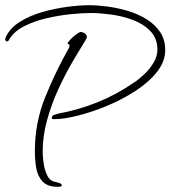

<svg xmlns="http://www.w3.org/2000/svg" viewBox="-45 -707 655 738"><path d="M164 -249Q162 -249 158 -249.5Q154 -250 154 -254Q154 -262 163.5 -265.5Q173 -269 178 -270Q258 -285 330 -314Q402 -343 469 -389Q489 -402 510 -422Q531 -442 545.5 -466.5Q560 -491 560 -516Q560 -560 532.5 -588Q505 -616 464 -631Q423 -646 379.5 -651.5Q336 -657 303 -657Q272 -657 227 -652.5Q182 -648 134.5 -637Q87 -626 48.5 -606.5Q10 -587 -8 -558Q-9 -555 -11.5 -551.5Q-14 -548 -19 -548Q-22 -548 -23.5 -551Q-25 -554 -25 -556Q-25 -558 -24 -561Q-23 -564 -22 -566Q-5 -601 33.5 -624.5Q72 -648 120.5 -661.5Q169 -675 216 -681Q263 -687 297 -687Q328 -687 367 -682Q406 -677 445 -665.5Q484 -654 517 -634Q550 -614 570 -584.5Q590 -555 590 -514Q590 -470 558 -430Q526 -390 475 -357Q424 -324 366 -300Q308 -276 254 -262.5Q200 -249 164 -249ZM177 11Q137 11 118 -10Q99 -31 94 -62.5Q89 -94 89 -126Q89 -235 128.5 -333Q168 -431 220 -523Q222 -527 222 -530Q222 -535 221.5 -536Q221 -537 220 -537Q212 -537 216.5 -544Q221 -551 231 -560.5Q241 -570 251 -577Q261 -584 265 -584Q273 -584 281 -578.5Q289 -573 289 -564Q289 -560 272 -533Q255 -506 229.5 -462Q204 -418 178.5 -362.5Q153 -307 136 -245.5Q119 -184 119 -123Q119 -107 122.5 -81Q126 -55 136 -33.5Q146 -12 167 -8Q172 -7 182 -4Q192 -1 193 6Q191 10 186 10.5Q181 11 177 11Z"/></svg>

Font: Licorice
Style: Regular
Weight: 400
Designer: Robert E. Leuschke
Foundry: Robert E. Leuschke
Version: Version 1.010; ttfautohint (v1.8.3)